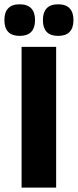

<svg xmlns="http://www.w3.org/2000/svg" viewBox="-40 -852 354 872"><path d="M215 -639V0H58V-639ZM49 -689Q14.5 -689 -2.8 -707.2Q-20 -725.5 -20 -758.5V-762.5Q-20 -796 -2.8 -814.2Q14.5 -832.5 49 -832.5Q84.5 -832.5 101.8 -814.2Q119 -796 119 -762.5V-758.5Q119 -725.5 101.8 -707.2Q84.5 -689 49 -689ZM224 -689Q189 -689 172 -707.2Q155 -725.5 155 -758.5V-762.5Q155 -796 172 -814.2Q189 -832.5 224 -832.5Q259 -832.5 276.2 -814.2Q293.5 -796 293.5 -762.5V-758.5Q293.5 -725.5 276.2 -707.2Q259 -689 224 -689Z"/></svg>

Font: Anek Malayalam
Style: Bold
Weight: 700
Version: Version 1.003